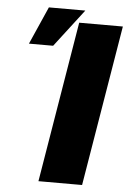

<svg xmlns="http://www.w3.org/2000/svg" viewBox="-55 -825 580 865"><g transform="rotate(5 235.0 -392.0)"><path d="M470.2 -727.3 349.4 0H152L272.7 -727.3ZM55.4 -613.6 130.7 -784.1H295.5L164.8 -613.6Z"/></g></svg>

Font: Inter UI Black
Style: Italic
Weight: 900
Italic angle: -9.39999°
Designer: Rasmus Andersson
Foundry: rsms
Version: 3.2;8d6f07862